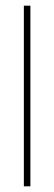

<svg xmlns="http://www.w3.org/2000/svg" viewBox="-20 -656 191 676"><path d="M64 0V-636H87V0Z"/></svg>

Font: Alumni Sans Thin
Style: Regular
Weight: 100
Designer: Robert E. Leuschke
Foundry: Robert E. Leuschke
Version: Version 1.018